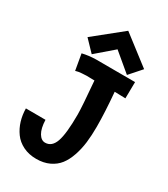

<svg xmlns="http://www.w3.org/2000/svg" viewBox="-213 -974 943 1076"><g transform="rotate(30 259.0 -436.0)"><path d="M290 -876 474.6 -733.9 407.2 -657.7 290 -755.9 178.2 -659.7 109.9 -731ZM202.1 3.9Q153.8 3.9 116.2 -14.6Q78.6 -33.2 56.2 -64.5Q33.7 -95.7 22.5 -133.1Q11.2 -170.4 10.7 -212.4L137.7 -211.9Q139.6 -157.7 156.7 -128.7Q173.8 -99.6 199.2 -99.6Q242.7 -99.6 261 -151.9Q279.3 -204.1 279.3 -328.1Q279.3 -375 265.1 -540Q252.4 -540 237.5 -540.5Q222.7 -541 214.4 -541Q196.8 -540.5 183.6 -539.3Q170.4 -538.1 165.5 -537.4Q160.6 -536.6 153.3 -534.7Q146 -532.7 144.5 -532.2L126.5 -635.7Q167.5 -645.5 213.9 -646.5Q248.5 -646.5 338.4 -646.2Q428.2 -646 466.8 -646L465.3 -540Q453.6 -540 430.4 -541Q407.2 -542 395 -542Q406.2 -414.1 406.2 -321.3Q406.2 -265.6 400.6 -219.5Q395 -173.3 380.6 -130.9Q366.2 -88.4 343.8 -59.3Q321.3 -30.3 285.2 -13.2Q249 3.9 202.1 3.9Z"/></g></svg>

Font: Fantasque Sans Mono
Style: Bold
Weight: 700
Monospace: yes
Designer: Jany Belluz
Version: Version 1.8.0 ; ttfautohint (v1.8.2)